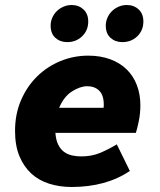

<svg xmlns="http://www.w3.org/2000/svg" viewBox="-20 -734 640 766"><path d="M266 12Q218 12 176.5 -1Q135 -14 105 -41.5Q75 -69 57.5 -111Q40 -153 40 -212Q40 -279 64 -334.5Q88 -390 128.5 -429.5Q169 -469 221.5 -490.5Q274 -512 332 -512Q381 -512 420 -497.5Q459 -483 485.5 -457Q512 -431 526 -394.5Q540 -358 540 -314Q540 -281 533.5 -249.5Q527 -218 522 -204H201Q203 -176 212 -157.5Q221 -139 235 -128.5Q249 -118 267 -114Q285 -110 304 -110Q345 -110 378 -123.5Q411 -137 446 -158L498 -52Q451 -20 392.5 -4Q334 12 266 12ZM328 -390Q300 -390 267.5 -369.5Q235 -349 216 -304H393Q394 -307 394 -310.5Q394 -314 394 -317Q394 -354 376 -372Q358 -390 328 -390ZM248 -566Q220 -566 201 -583Q182 -600 182 -632Q182 -648 188.5 -663Q195 -678 206 -689Q217 -700 232.5 -707Q248 -714 266 -714Q294 -714 313 -696.5Q332 -679 332 -648Q332 -613 308 -589.5Q284 -566 248 -566ZM468 -566Q440 -566 421 -583Q402 -600 402 -632Q402 -648 408.5 -663Q415 -678 426 -689Q437 -700 452.5 -707Q468 -714 486 -714Q514 -714 533 -696.5Q552 -679 552 -648Q552 -613 528 -589.5Q504 -566 468 -566Z"/></svg>

Font: Source Code Pro Black
Style: Italic
Weight: 900
Italic angle: -11°
Monospace: yes
Designer: Paul D. Hunt, Teo Tuominen
Foundry: Adobe Systems Incorporated
Version: Version 1.050;PS 1.000;hotconv 16.6.51;makeotf.lib2.5.65220